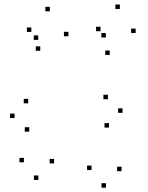

<svg xmlns="http://www.w3.org/2000/svg" viewBox="-20 -783 660 859"><path d="M523.9 -17.2V-37.2H503.9V-17.2ZM586.8 -635.2V-655.2H566.8V-635.2ZM516.2 -742.8V-762.8H496.2V-742.8ZM429.8 -643.4V-663.4H409.8V-643.4ZM470.9 -537V-557H450.9V-537ZM453.5 -615.3V-635.3H433.5V-615.3ZM389.5 -22.2V-42.2H369.5V-22.2ZM454.2 56.6V36.6H434.2V56.6ZM222 -52V-72H202V-52ZM286 -620.7V-640.7H266V-620.7ZM203 -732.4V-752.4H183V-732.4ZM120.2 -640.2V-660.2H100.2V-640.2ZM160.1 -555.7V-575.7H140.1V-555.7ZM151.1 -604.6V-624.6H131.1V-604.6ZM87 -56.8V-76.8H67V-56.8ZM151.7 22V2H131.7V22ZM467.5 -212.2V-232.2H447.5V-212.2ZM528.4 -278.2V-298.2H508.4V-278.2ZM462.7 -339.1V-359.1H442.7V-339.1ZM106.2 -320.7V-340.7H86.2V-320.7ZM45.2 -254.9V-274.9H25.2V-254.9ZM110.8 -193.9V-213.9H90.8V-193.9Z"/></svg>

Font: Monaspace Radon Dots Var
Style: Regular
Weight: 400
Designer: Riley Cran and the Lettermatic Team
Version: Version 1.100 (Monaspace Radon Dots)